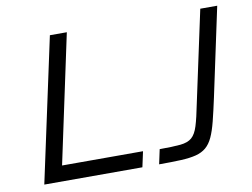

<svg xmlns="http://www.w3.org/2000/svg" viewBox="-75 -796 1186 904"><g transform="rotate(-10 518.0 -344.0)"><path d="M67 0 215 -688H296L165 -74H552L536 0ZM616 0 631 -70Q694 -70 730 -73.5Q766 -77 785 -93.5Q804 -110 815.5 -147Q827 -184 840 -250L934 -688H1015L925 -266Q911 -201 899.5 -155.5Q888 -110 874.5 -81Q861 -52 841.5 -35.5Q822 -19 793 -11.5Q764 -4 721 -2Q678 0 616 0Z"/></g></svg>

Font: Saira Expanded
Style: Italic
Weight: 400
Width: 7
Italic angle: -12°
Designer: Hector Gatti with collaboration of the Omnibus-Type team
Foundry: Omnibus-Type
Version: Version 1.101